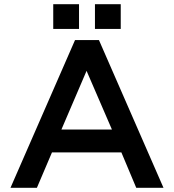

<svg xmlns="http://www.w3.org/2000/svg" viewBox="-20 -896 830 916"><path d="M338 -705 30 0H156L228 -169H559L630 0H760L452 -705ZM514 -278H273L393 -558ZM433 -876V-758H556V-876ZM234 -876V-758H357V-876Z"/></svg>

Font: Mission Medium
Style: Regular
Weight: 500
Version: Version 1.000;FEAKit 1.0